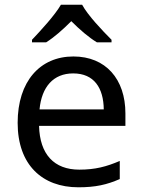

<svg xmlns="http://www.w3.org/2000/svg" viewBox="-20 -786 604 816"><path d="M329 -766H239C213 -721 153 -656 116 -617V-606H176C211 -628 247 -660 283 -696C319 -660 357 -627 392 -606H454V-617C416 -655 353 -721 329 -766ZM292 -546C150 -546 55 -440 55 -264C55 -85 160 10 313 10C386 10 434 -1 489 -25V-102C433 -78 385 -65 317 -65C210 -65 149 -130 146 -251H513V-304C513 -450 429 -546 292 -546ZM291 -474C380 -474 420 -412 421 -321H148C157 -417 207 -474 291 -474Z"/></svg>

Font: Noto Sans Nandinagari
Style: Regular
Weight: 400
Designer: Ek Type
Foundry: Ek Type
Version: Version 1.002